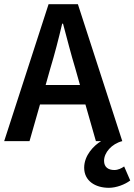

<svg xmlns="http://www.w3.org/2000/svg" viewBox="-22 -674 642 917"><path d="M218 -346C239 -415 258 -489 275 -561H279C298 -490 317 -415 338 -346L360 -268H196ZM498 223C534 223 575 207 600 188L571 121C558 130 542 138 524 138C496 138 475 125 475 94C475 55 511 13 562 0L350 -654H210L-2 0H119L169 -175H386L436 0H461C426 21 380 68 380 127C380 190 433 223 498 223Z"/></svg>

Font: Source Sans Pro Semibold
Style: Regular
Weight: 600
Designer: Paul D. Hunt
Foundry: Adobe Systems Incorporated
Version: Version 3.006;hotconv 1.0.111;makeotfexe 2.5.65597